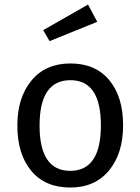

<svg xmlns="http://www.w3.org/2000/svg" viewBox="-20 -821 624 853"><path d="M371.1 -800.8 412.1 -724.1 200.2 -638.2 171.9 -687ZM293 -539.1Q403.8 -539.1 465.3 -465.1Q526.9 -391.1 526.9 -264.2Q526.9 -139.6 464.4 -63.7Q401.9 12.2 292 12.2Q180.7 12.2 118.9 -62Q57.1 -136.2 57.1 -263.2Q57.1 -387.7 119.9 -463.4Q182.6 -539.1 293 -539.1ZM293 -464.8Q155.8 -464.8 155.8 -263.2Q155.8 -62 292 -62Q428.2 -62 428.2 -264.2Q428.2 -464.8 293 -464.8Z"/></svg>

Font: FiraGO
Style: Regular
Weight: 400
Designer: bBox Type
Foundry: bBox Type GmbH
Version: Version 1.001;PS 001.001;hotconv 1.0.88;makeotf.lib2.5.64775